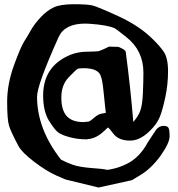

<svg xmlns="http://www.w3.org/2000/svg" viewBox="-20 -755 828 891"><path d="M645.5 -418Q645.5 -519.5 567.9 -581.5Q520 -620.1 511.7 -624Q479 -638.7 398.9 -644.5Q386.7 -645.5 375.5 -645.5Q280.3 -645.5 252 -583Q151.9 -360.4 151.9 -306.2Q151.9 -156.7 262.7 -14.6Q285.6 -2 316.9 9.3Q348.1 20.5 405.8 24.9Q463.4 29.3 468.3 31.2Q473.1 33.2 478.8 33.2Q484.4 33.2 512.7 26.4Q537.6 20.5 569.3 4.9Q628.4 -23.9 667.5 -97.2L705.1 -153.8Q719.7 -170.9 738 -170.9Q756.3 -170.9 761.7 -162.1Q767.1 -153.3 767.1 -122.1Q766.6 -90.8 725.1 -32.2Q682.6 26.4 632.8 56.6L592.3 81.1L437.5 115.2L284.7 78.1L241.7 59.6Q193.8 38.1 137.7 -4.9Q81.5 -47.9 65.9 -77.1Q30.3 -143.6 21.7 -172.4Q13.2 -201.2 13.2 -283Q13.2 -364.7 44.9 -452.1Q75.2 -535.6 92 -562.3Q108.9 -588.9 124.5 -616.7Q140.1 -644.5 169.2 -675.3Q198.2 -706.1 229.2 -720.7Q260.3 -735.4 322.3 -735.4Q384.3 -735.4 408 -730Q431.6 -724.6 529.5 -679.7Q627.4 -634.8 689 -573.2Q718.8 -544.9 739.3 -515.6Q759.8 -486.3 759.8 -424.3Q759.8 -362.3 747.1 -303.7Q734.4 -245.1 723.1 -216.3Q712.9 -189.5 690.9 -164.1Q637.2 -102.5 584 -102.5H583.5Q530.8 -102.5 506.3 -134.3Q489.3 -156.7 481.9 -163.6Q476.1 -159.7 467.8 -151.4Q427.7 -111.3 386.2 -109.4L385.3 -108.4H379.9Q341.8 -108.4 305.9 -117.7Q270 -127 252.4 -138.7Q234.9 -150.4 207.5 -194.3Q180.2 -238.3 180.2 -311.5Q180.2 -447.8 305.2 -500Q340.3 -514.6 382.8 -515.1Q425.3 -515.6 438.5 -517.6L461.4 -526.9L484.4 -538.1Q484.4 -538.6 485.8 -538.6L528.8 -537.6Q562 -524.9 563.5 -514.2Q585.4 -350.6 598.6 -189Q621.6 -215.8 630.4 -239.3Q640.6 -266.1 643.1 -321.8Q645.5 -377.4 645.5 -418ZM371.6 -438.5Q347.2 -438.5 340.8 -435.8Q334.5 -433.1 299.6 -397.2Q264.6 -361.3 264.6 -302.5Q264.6 -243.7 289.8 -216.1Q314.9 -188.5 367.2 -188.5L392.6 -190.9Q399.9 -193.8 417.5 -209.2Q435.1 -224.6 450.2 -227.3Q465.3 -230 471.2 -231.4Q470.7 -235.4 468.8 -250.5Q466.8 -265.6 460.9 -326.7Q455.1 -387.7 446.3 -405.3V-406.2Q432.1 -437.5 371.6 -438.5Z"/></svg>

Font: Drukaatie burti
Style: Bold
Weight: 700
Version: Version 0.14